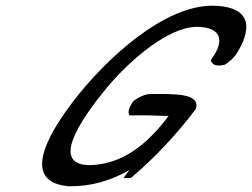

<svg xmlns="http://www.w3.org/2000/svg" viewBox="-20 -634 882 672"><path d="M230 -271C108 -109 82 8 223 18C299 18 365 0 433 -39L412 -11H438C520 -80 597 -162 665 -252C684 -309 589 -305 507 -305C489 -305 464 -294 447 -280C430 -258 426 -238 434 -230C483 -231 524 -230 570 -228C492 -124 405 -59 295 -56C161 -56 248 -200 359 -333C435 -423 569 -540 669 -540C745 -540 775 -500 718 -424C720 -409 736 -399 768 -408C786 -420 801 -434 811 -451C874 -555 840 -614 722 -614C556 -614 352 -433 230 -271Z"/></svg>

Font: Snowfall
Style: SuperObl
Weight: 400
Designer: Jasper
Foundry: Cannot Into Space Fonts
Version: Version 0.9